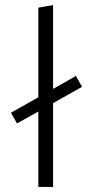

<svg xmlns="http://www.w3.org/2000/svg" viewBox="-20 -736 360 756"><path d="M189 -330V0H131V-297L47 -250L23 -292L131 -353V-706L189 -716V-386L279 -437L303 -394Z"/></svg>

Font: Isabella Sans
Style: Regular
Weight: 400
Designer: Original fonts by Christian Thalmann (Catharsis Fonts), Modifications by Cristiano Sobral
Version: Version 0.002;July 12, 2020;FontCreator 13.0.0.2655 64-bit; 